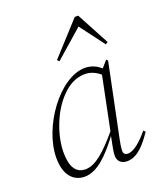

<svg xmlns="http://www.w3.org/2000/svg" viewBox="-132 -789 761 890"><g transform="rotate(-20 248.0 -344.0)"><path d="M78 -127C78 -206 116 -316 180 -380C211 -413 250 -435 294 -435C324 -435 350 -422 369 -405L316 -145C249 -66 198 -19 148 -19C102 -19 78 -55 78 -127ZM342 12C394 12 434 -36 469 -88L460 -96C423 -52 387 -20 357 -20C345 -20 336 -27 336 -40C336 -58 340 -79 344 -98L418 -457L411 -464L382 -431C361 -451 333 -462 305 -462C179 -462 38 -267 38 -114C38 -20 86 12 133 12C196 12 254 -48 311 -124C299 -64 296 -50 296 -31C296 -4 315 12 342 12ZM434 -531 445 -539 359 -700H342L196 -540L205 -531L343 -652Z"/></g></svg>

Font: Source Serif 4 Display Light
Style: Italic
Weight: 300
Italic angle: -12°
Designer: Frank Grießhammer
Foundry: Adobe Systems Incorporated
Version: Version 4.004;hotconv 1.0.117;makeotfexe 2.5.65602